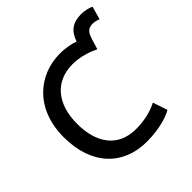

<svg xmlns="http://www.w3.org/2000/svg" viewBox="-211 -957 1145 1145"><g transform="rotate(-45 361.5 -385.0)"><path d="M51 -347C51 -584 206 -716 388 -716C440 -716 482 -706 509 -696C531 -763 573 -793 645 -793C673 -793 704 -785 723 -776L700 -693C685 -699 668 -704 650 -704C606 -704 594 -673 584 -642L564 -576C536 -590 469 -618 397 -618C250 -618 164 -514 164 -347C164 -183 241 -76 391 -76C478 -76 539 -99 573 -117L604 -25C575 -6 494 23 383 23C187 23 51 -110 51 -347Z"/></g></svg>

Font: Repo Medium
Style: Regular
Weight: 500
Designer: Stefan Peev
Foundry: Context Ltd
Version: Version 1.502